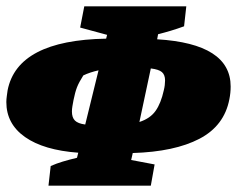

<svg xmlns="http://www.w3.org/2000/svg" viewBox="-25 -575 748 606"><path d="M128 11 135 -51Q153 -59 173 -65Q193 -71 218 -77L222 -93Q113 -101 54 -142.5Q-5 -184 -5 -253Q-5 -261 -3.5 -272Q-2 -283 -1 -290Q30 -448 310 -453L313 -465L228 -488L241 -555H563L556 -492Q534 -484 514 -478Q494 -472 474 -467L471 -451Q703 -437 703 -302Q703 -282 699 -262Q683 -178 604.5 -137Q526 -96 394 -92L389 -70L463 -56L451 11ZM496 -321Q496 -339 486 -347.5Q476 -356 451 -359L415 -190Q449 -201 466 -225Q483 -249 492 -290Q494 -298 495 -306Q496 -314 496 -321ZM202 -223Q202 -204 211.5 -194.5Q221 -185 244 -182L286 -353Q259 -347 238 -337Q224 -315 218 -299.5Q212 -284 207 -259Q205 -248 203.5 -239.5Q202 -231 202 -223Z"/></svg>

Font: Piazzolla SC Black
Style: Italic
Weight: 900
Italic angle: -11.3°
Designer: Juan Pablo del Peral
Foundry: Huerta Tipografica
Version: Version 1.330